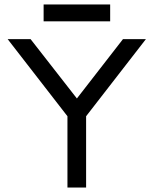

<svg xmlns="http://www.w3.org/2000/svg" viewBox="-20 -834 684 854"><path d="M280 0V-317L14 -660H116L322 -396L527 -660H629L363 -317V0ZM174 -739V-814H470V-739Z"/></svg>

Font: Lil Grotesk Medium
Style: Regular
Weight: 500
Designer: Bastien Sozeau
Foundry: NBR — Bastien Sozeau
Version: Version 3.003; ttfautohint (v1.8.4.7-5d5b);gftools[0.9.33]